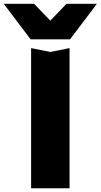

<svg xmlns="http://www.w3.org/2000/svg" viewBox="-109 -836 536 1021"><path d="M56.4 -580.2 158.6 -559.8 260.8 -580.2V165H56.4ZM263.4 -627H53.8L-89.2 -815.8H72.2L205.8 -677H111.4L244.6 -815.8H406.4Z"/></svg>

Font: Unbounded
Style: Regular
Weight: 400
Designer: Luke Prowse, Jean-Baptiste Morizot, Fátima Lázaro, Florian Runge
Foundry: NaN
Version: Version 1.701;gftools[0.9.28.dev5+ged2979d]